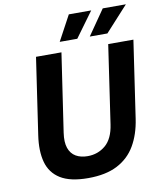

<svg xmlns="http://www.w3.org/2000/svg" viewBox="-99 -1007 912 1095"><g transform="rotate(-10 356.5 -459.5)"><path d="M322.8 10Q219.4 10 162.7 -25.2Q106 -60.3 88.2 -125.4Q70.4 -190.4 83.8 -280.2L149 -723H296.3L229.1 -269.4Q221.1 -215.4 233 -181.1Q245 -146.8 273.2 -130.3Q301.5 -113.9 341.5 -113.9Q401 -113.9 444.9 -150.9Q488.8 -187.9 500.6 -269.4L567.1 -723H713L647.2 -275.6Q634.2 -187.8 596.8 -123.8Q559.5 -59.7 492.4 -24.9Q425.3 10 322.8 10ZM471 -783.5 571.8 -929H705.7L573 -783.5ZM296.9 -783.5 375.3 -929H504.9L398.6 -783.5Z"/></g></svg>

Font: Public Sans Thin
Style: Italic
Weight: 100
Italic angle: -8°
Designer: The Public Sans project authors (U.S. Web Design System). Libre Franklin designed by Pablo Impallari and Rodrigo Fuenzal
Version: Version 2.000